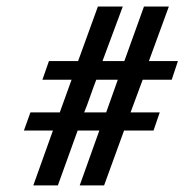

<svg xmlns="http://www.w3.org/2000/svg" viewBox="-20 -581 565 588"><path d="M305.2 -236.8 340.8 -336.9H274.9Q268.1 -319.8 256.6 -286.9Q245.1 -253.9 237.8 -236.8ZM417 -336.9 379.9 -236.8H469.2L450.2 -181.2H359.9Q326.7 -89.4 298.8 -13.2H224.1L284.2 -181.2H217.8Q184.6 -89.4 157.2 -13.2H82L142.1 -181.2H53.2L73.2 -236.8H163.1Q177.2 -276.9 199.2 -336.9H109.9L129.9 -394H219.2Q229 -420.9 249.5 -477.5Q270 -534.2 279.8 -561H356L293.9 -394H360.8Q370.6 -420.9 390.9 -477.5Q411.1 -534.2 420.9 -561H497.1L436 -394H524.9L505.9 -336.9Z"/></svg>

Font: Linux Libertine
Style: Semibold Italic
Weight: 600
Italic angle: -11.5°
Designer: Philipp H. Poll
Foundry: Philipp H. Poll
Version: Version 5.1.2 ; ttfautohint (v0.9)